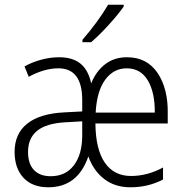

<svg xmlns="http://www.w3.org/2000/svg" viewBox="-20 -785 783 815"><path d="M692 -302V-261H385Q386 -151 425 -94.5Q464 -38 536 -38Q606 -38 672 -74V-23Q609 10 534 10Q468 10 422.5 -25Q377 -60 355 -121Q310 10 185 10Q117 10 79.5 -30.5Q42 -71 42 -140Q42 -218 96 -260.5Q150 -303 253 -308L329 -312V-360Q329 -495 228 -495Q168 -495 102 -459L84 -503Q116 -521 154.5 -531.5Q193 -542 231 -542Q288 -542 321.5 -515Q355 -488 367 -431Q388 -483 426.5 -512.5Q465 -542 519 -542Q604 -542 649 -475Q694 -408 692 -302ZM386 -307H637Q638 -392 607.5 -443.5Q577 -495 518 -495Q462 -495 426.5 -446.5Q391 -398 386 -307ZM260 -266Q178 -262 138.5 -230.5Q99 -199 99 -140Q99 -90 124 -63.5Q149 -37 195 -37Q258 -37 293 -82.5Q328 -128 329 -206V-270ZM505 -757Q482 -724 441 -679Q400 -634 367 -606H330V-616Q396 -692 439 -765H505Z"/></svg>

Font: Noto Sans UI NarrowLight
Style: Regular
Weight: 300
Width: 4
Designer: Monotype Design Team
Foundry: Monotype Imaging Inc.
Version: Version 1.001